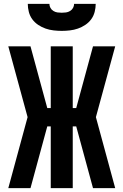

<svg xmlns="http://www.w3.org/2000/svg" viewBox="-20 -975 640 995"><path d="M23 0 123 -368 23 -735H138L225 -415H243V-735H357V-415H375L462 -735H577L477 -368L577 0H462L375 -320H357V0H243V-320H225L138 0ZM300 -815Q279 -815 257.5 -817.5Q236 -820 216 -827Q196 -834 178 -846Q160 -858 147.5 -875Q135 -892 129.5 -913Q124 -934 124 -955H236Q236 -944 241.5 -934Q247 -924 257 -918Q267 -912 278 -910.5Q289 -909 300 -909Q311 -909 322 -910.5Q333 -912 343 -918Q353 -924 358.5 -934Q364 -944 364 -955H476Q476 -934 470.5 -913Q465 -892 452.5 -875Q440 -858 422 -846Q404 -834 384 -827Q364 -820 342.5 -817.5Q321 -815 300 -815Z"/></svg>

Font: Iosevka Curly XBdEx
Style: Regular
Weight: 800
Width: 7
Monospace: yes
Designer: Belleve Invis
Foundry: Belleve Invis
Version: Version 11.1.0; ttfautohint (v1.8.3)